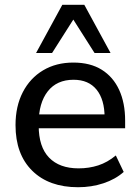

<svg xmlns="http://www.w3.org/2000/svg" viewBox="-20 -775 586 804"><path d="M307 9Q185 9 115 -60Q45 -129 45 -251Q45 -330 75.5 -389Q106 -448 160.5 -480.5Q215 -513 287 -513Q358 -513 406 -483Q454 -453 479 -398.5Q504 -344 504 -270V-238H124V-296H435L418 -283Q418 -358 384.5 -399.5Q351 -441 288 -441Q218 -441 180 -392.5Q142 -344 142 -259V-249Q142 -160 185.5 -115Q229 -70 309 -70Q353 -70 391.5 -82.5Q430 -95 465 -124L498 -55Q463 -24 413 -7.5Q363 9 307 9ZM131 -553 241 -755H333L443 -553H376L287 -693L198 -553Z"/></svg>

Font: Mulish ExtraLight SemiBold
Style: Regular
Weight: 600
Version: Version 3.603